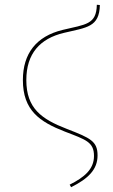

<svg xmlns="http://www.w3.org/2000/svg" viewBox="-20 -589 473 803"><path d="M277.4 193.9C349.1 158.1 388 120 388 61.1C388 1.6 358.4 -11.6 259.6 -49.9C154 -90.7 90.1 -135.6 90.1 -254.1C90.1 -364.7 147 -427.7 247.6 -451.6C343.4 -474.4 395.4 -475.1 397.7 -567.9L385 -569.1C383.3 -485.9 338.4 -487.1 242 -463.9C131.4 -437 75.7 -364.9 75.7 -254.1C75.7 -127.3 146 -79.4 251.8 -38.4C338.6 -4.9 373.1 4.7 373.1 63.3C373.1 118.7 333 152.4 271.3 183.3Z"/></svg>

Font: Fira Sans Hair
Style: Regular
Weight: 100
Designer: bBox Type GmbH & Carrois Corporate GbR & Edenspiekermann AG
Foundry: bBox Type GmbH & Carrois Corporate GbR & Edenspiekermann AG
Version: Version 4.300;PS 004.300;hotconv 1.0.88;makeotf.lib2.5.64775